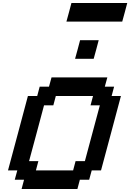

<svg xmlns="http://www.w3.org/2000/svg" viewBox="-20 -1270 875 1290"><path d="M125 0H500L516.6 -62.5H579.1L596.2 -125H658.7Q681.2 -208.5 725.8 -375.2Q770.5 -542 792.5 -625H730L746.6 -687.5H684.1L701.2 -750H326.2L309.1 -687.5H246.6L230 -625H167.5Q145.5 -542 100.8 -375Q56.2 -208 33.7 -125H96.2L79.1 -62.5H141.6ZM471.2 -125H221.2L237.8 -187.5H175.3Q192.4 -250 225.8 -375Q259.3 -500 275.9 -562.5H338.4L355 -625H605L588.4 -562.5H650.9Q633.8 -500 600.6 -375Q567.4 -250 550.3 -187.5H487.8ZM484.4 -875H609.4Q615.2 -895.5 626.5 -937.3Q637.7 -979 643.1 -1000H518.1Q512.7 -979 501.5 -937.3Q490.2 -895.5 484.4 -875ZM426.3 -1125H801.3Q807.1 -1146 818.4 -1187.5Q829.6 -1229 835 -1250H460Q454.6 -1229 443.4 -1187.5Q432.1 -1146 426.3 -1125Z"/></svg>

Font: Faithful 32x
Style: Oblique
Weight: 400
Foundry: Faithful Resource Pack
Version: Version 1.0; January 27, 2023